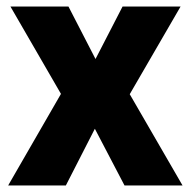

<svg xmlns="http://www.w3.org/2000/svg" viewBox="-20 -569 585 589"><path d="M167 -281 12 -549H190L273 -388L356 -549H534L378 -280L540 0H362L271 -174L182 0H5Z"/></svg>

Font: Noto Sans Sinhala SemiCondensed ExtraBold
Style: Regular
Weight: 800
Width: 4
Designer: Jelle Bosma - Monotype Design Team
Foundry: Monotype Imaging Inc.
Version: Version 2.006; ttfautohint (v1.8.4.7-5d5b)